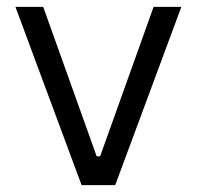

<svg xmlns="http://www.w3.org/2000/svg" viewBox="-20 -540 574 560"><path d="M218 0H316L509 -520H428L272 -84H262L106 -520H25Z"/></svg>

Font: Fixel Variable
Style: Regular
Weight: 100
Width: 3
Designer: AlfaBravo + MacPaw
Foundry: Kyrylo Tkachov, Marchela Mozhyna, Serhii Makarenko, Maria Weinstein, Zakhar Kryvoshyya
Version: Version 1.211